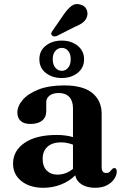

<svg xmlns="http://www.w3.org/2000/svg" viewBox="-20 -901 604 934"><path d="M43.5 -105Q43.5 -167.5 99.5 -206Q155.5 -244.5 256 -244.5Q278.5 -244.5 298.5 -241.8Q318.5 -239 335 -234V-374.5Q335 -410 317 -429.2Q299 -448.5 266.5 -448.5Q237 -448.5 221 -435.8Q205 -423 205 -405V-361Q205 -330.5 184.8 -314.2Q164.5 -298 128 -298Q96.5 -298 80.5 -312.8Q64.5 -327.5 64.5 -353.5Q64.5 -385 90.5 -415.2Q116.5 -445.5 167.2 -465.5Q218 -485.5 292.5 -485.5Q384.5 -485.5 429.5 -448.2Q474.5 -411 474.5 -347.5V-87.5Q474.5 -59.5 496.5 -59.5Q508 -59.5 513.2 -64.8Q518.5 -70 522.5 -75Q525.5 -78.5 528.5 -81Q531.5 -83.5 536 -83.5Q548 -83.5 548 -66.5Q548 -49.5 536.2 -31.2Q524.5 -13 501 -0.2Q477.5 12.5 443 12.5Q403.5 12.5 377.8 -3.5Q352 -19.5 346 -48Q317 -19 276.2 -3.2Q235.5 12.5 191 12.5Q125 12.5 84.2 -20Q43.5 -52.5 43.5 -105ZM187.5 -128.5Q187.5 -91 207.5 -71.2Q227.5 -51.5 259 -51.5Q301 -51.5 335 -79.5V-197.5Q321 -202.5 306.5 -205.5Q292 -208.5 276 -208.5Q234.5 -208.5 211 -187.2Q187.5 -166 187.5 -128.5ZM291.5 -832.5Q310 -859 328.5 -872.5Q347 -886 370.5 -879Q392 -873.5 400.2 -856.8Q408.5 -840 404 -823Q399 -804 383.8 -792Q368.5 -780 343 -770L256.5 -726Q239.5 -720 232 -730Q227.5 -735.5 229.8 -741.2Q232 -747 236 -752ZM280 -521.5Q234.5 -521.5 203 -546Q171.5 -570.5 171.5 -612.5Q171.5 -654.5 203 -679Q234.5 -703.5 280 -703.5Q326.5 -703.5 357.8 -678.5Q389 -653.5 389 -612.5Q389 -571.5 357.8 -546.5Q326.5 -521.5 280 -521.5ZM280.5 -668Q262 -668 249.2 -653.2Q236.5 -638.5 236.5 -612.5Q236.5 -587 249.2 -571.8Q262 -556.5 280.5 -556.5Q299.5 -556.5 311.8 -571.8Q324 -587 324 -612.5Q324 -638.5 311.8 -653.2Q299.5 -668 280.5 -668Z"/></svg>

Font: Fraunces 9pt SemiBold
Style: Regular
Weight: 600
Version: Version 1.000;[b76b70a41]